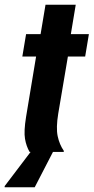

<svg xmlns="http://www.w3.org/2000/svg" viewBox="-44 -645 398 815"><path d="M81.7 0Q67.5 -24.2 62.1 -55.8Q56.7 -87.5 66.7 -149.2L109.2 -405H50.8L66.7 -500H128.3L149.2 -625H277.5L256.7 -500H333.3L317.5 -405H244.2L203.3 -163.3Q193.3 -102.5 200.8 -67.1Q208.3 -31.7 226.7 -5V0ZM-24.2 150V145L85.8 0H180.8L103.3 150Z"/></svg>

Font: Familjen Grotesk GF
Style: Bold Italic
Weight: 700
Designer: Anders Wikstroem, Jonas Baeckman, Matilda Gysing, Kristian Moeller
Foundry: Familjen STHML AB
Version: Version 2.000; Beta; Release 4; Build 6